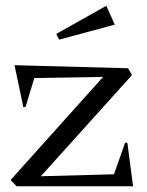

<svg xmlns="http://www.w3.org/2000/svg" viewBox="-20 -652 515 672"><path d="M17.1 -22 340.8 -382.8 100.1 -378.9 69.8 -278.8 62 -275.9 30.8 -423.8 428.2 -413.1 441.9 -389.2 123 -35.2 378.9 -42 418 -152.8 425.8 -151.9 445.8 0H38.1ZM176.8 -533.2 352.1 -631.8 381.8 -565.9 187 -513.2Z"/></svg>

Font: Halibut
Style: Regular
Weight: 400
Designer: Matteo Maggi
Foundry: Collletttivo
Version: Version 3.080 | FøM Fix